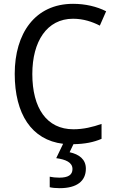

<svg xmlns="http://www.w3.org/2000/svg" viewBox="-20 -744 604 1004"><path d="M429 138C429 89 394 63 344 52L364 10C424 9 469 0 511 -18V-96C465 -80 417 -68 364 -68C224 -68 149 -179 149 -357C149 -527 225 -646 362 -646C416 -646 463 -630 502 -610L535 -685C486 -710 426 -724 362 -724C163 -724 57 -569 57 -358C57 -148 145 -12 310 8L274 83C324 90 359 105 359 140C359 171 336 185 290 185C272 185 253 183 240 180V235C252 238 271 240 292 240C382 240 429 203 429 138Z"/></svg>

Font: Noto Sans Sinhala SemiCondensed
Style: Regular
Weight: 400
Width: 4
Designer: Jelle Bosma - Monotype Design Team
Foundry: Monotype Imaging Inc.
Version: Version 2.006